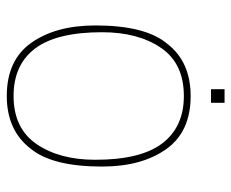

<svg xmlns="http://www.w3.org/2000/svg" viewBox="-78 -598 682 566"><g transform="rotate(90 263.0 -315.0)"><path d="M55 0ZM283 -596H243V-636H283ZM263 6Q157 6 106 -66.5Q55 -139 55 -255Q55 -403 109 -467Q162 -536 263 -536Q369 -536 420 -463.5Q471 -391 471 -275Q471 -128 418 -64Q364 6 263 6ZM263 -14Q358 -14 404.5 -81.5Q451 -149 451 -255Q451 -389 402.5 -452.5Q354 -516 263 -516Q167 -516 121 -448.5Q75 -381 75 -275Q75 -141 123 -77.5Q171 -14 263 -14Z"/></g></svg>

Font: Tanohe Sans Thin
Style: Regular
Weight: 100
Designer: Village Type and Design LLC & Cristiano Sobral
Foundry: Cooper Hewitt Smithsonian Design Museum
Version: Version 1.00;September 29, 2021;FontCreator 13.0.0.2655 64-b